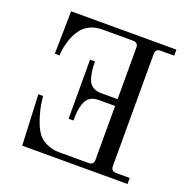

<svg xmlns="http://www.w3.org/2000/svg" viewBox="-127 -834 943 956"><g transform="rotate(20 345.0 -356.0)"><path d="M648 -712V-680H576Q549 -680 549 -653V-59Q549 -32 576 -32H648V0H90L78 -268H103L107 -236Q111 -203 125.5 -157Q140 -111 160 -83Q180 -57 211.5 -44.5Q243 -32 270 -32H430Q457 -32 457 -59V-344H369Q342 -344 324 -331.5Q306 -319 298.5 -295.5Q291 -272 289 -252.5Q287 -233 287 -205H261V-518H287Q287 -491 289.5 -471Q292 -451 299 -428Q306 -405 324 -392.5Q342 -380 369 -380H457V-653Q457 -680 430 -680H269Q190 -680 152 -622Q134 -595 124 -561Q114 -527 112 -506L111 -486H86L90 -712Z"/></g></svg>

Font: Old Standard TT
Style: Regular
Weight: 400
Designer: Alexey Kryukov <alexios@thessalonica.org.ru>
Version: Version 1.0